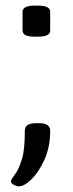

<svg xmlns="http://www.w3.org/2000/svg" viewBox="-20 -545 258 681"><path d="M47 116Q40 116 29.5 111Q19 106 19 98Q19 93 25 85Q31 77 39 65Q49 48 58.5 17Q68 -14 68 -81Q68 -108 106 -108H120Q158 -108 158 -81Q158 -24 138 20.5Q118 65 92 90.5Q66 116 47 116ZM102 -415Q60 -415 60 -437V-503Q60 -525 102 -525H116Q158 -525 158 -503V-437Q158 -415 116 -415Z"/></svg>

Font: Asap Semi Expanded
Style: Regular
Weight: 400
Width: 6
Designer: Pablo Cosgaya
Foundry: Omnibus-Type
Version: Version 3.001; ttfautohint (v1.8.4.7-5d5b)